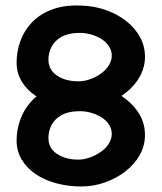

<svg xmlns="http://www.w3.org/2000/svg" viewBox="-20 -672 584 694"><path d="M274 -281Q226 -281 183.5 -292.5Q141 -304 109 -325.5Q77 -347 58.5 -377.5Q40 -408 40 -446Q40 -485 53 -522Q66 -559 93.5 -589Q121 -619 165 -636.5Q209 -654 270 -652Q318 -651 360.5 -636.5Q403 -622 435.5 -596.5Q468 -571 486 -538Q504 -505 504 -467Q504 -429 485.5 -395.5Q467 -362 434.5 -336.5Q402 -311 360.5 -296Q319 -281 274 -281ZM274 2Q226 2 183.5 -9.5Q141 -21 109 -42.5Q77 -64 58.5 -95Q40 -126 40 -164Q40 -202 53 -239Q66 -276 93.5 -306Q121 -336 165 -353.5Q209 -371 270 -369Q318 -368 360.5 -353.5Q403 -339 435.5 -313.5Q468 -288 486 -255.5Q504 -223 504 -184Q504 -146 485.5 -112.5Q467 -79 434.5 -53.5Q402 -28 360.5 -13Q319 2 274 2ZM263 -95Q284 -95 305.5 -103Q327 -111 345 -123.5Q363 -136 373.5 -153Q384 -170 384 -188Q384 -206 374 -221.5Q364 -237 346.5 -248Q329 -259 307 -265Q285 -271 262 -270Q224 -269 200 -254.5Q176 -240 165.5 -218.5Q155 -197 155 -173Q155 -148 169 -131Q183 -114 207.5 -104.5Q232 -95 263 -95ZM263 -378Q284 -378 305.5 -385.5Q327 -393 345 -406Q363 -419 373.5 -436Q384 -453 384 -471Q384 -489 374 -504.5Q364 -520 346.5 -531Q329 -542 307 -548Q285 -554 262 -553Q224 -552 200 -537.5Q176 -523 165.5 -501.5Q155 -480 155 -456Q155 -432 169 -414.5Q183 -397 207.5 -387.5Q232 -378 263 -378Z"/></svg>

Font: Sour Gummy Medium
Style: Regular
Weight: 500
Designer: Stefie Justprince
Foundry: Eifetstype
Version: Version 1.000